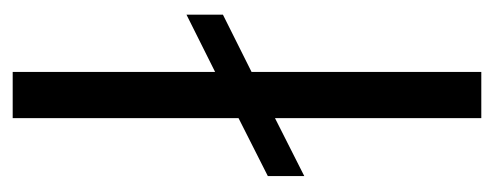

<svg xmlns="http://www.w3.org/2000/svg" viewBox="-252 -508 760 295"><g transform="rotate(90 127.5 -360.0)"><path d="M250 -392 161 -347V0H90V-311L2 -267V-323L90 -367V-720H161V-403L250 -448Z"/></g></svg>

Font: Chivo Light
Style: Regular
Weight: 300
Designer: Hector Gatti
Foundry: Omnibus-Type
Version: Version 1.007